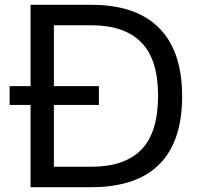

<svg xmlns="http://www.w3.org/2000/svg" viewBox="-20 -778 836 798"><path d="M20 0ZM737 -378Q737 -190 642 -95Q547 0 359 0H107V-342H20V-420H107V-758H359Q546 -758 641.5 -661.5Q737 -565 737 -378ZM359 -673H204V-420H391V-342H204V-85H359Q498 -85 567.5 -156Q637 -227 637 -381Q637 -531 567 -602Q497 -673 359 -673Z"/></svg>

Font: Biryani
Style: Regular
Weight: 400
Designer: Dan Reynolds and Mathieu Réguer
Foundry: Dan Reynolds and Mathieu Réguer
Version: Version 1.004; ttfautohint (v1.1) -l 5 -r 5 -G 72 -x 0 -D la